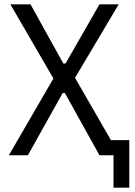

<svg xmlns="http://www.w3.org/2000/svg" viewBox="-20 -718 623 888"><path d="M505 150V0H440L280 -288H270L109 0H21L227 -355L28 -698H121L273 -424H283L440 -698H529L327 -358L493 -70H578V150Z"/></svg>

Font: IBM Plex Sans Condensed
Style: Regular
Weight: 400
Width: 3
Designer: Mike Abbink, Paul van der Laan, Pieter van Rosmalen
Foundry: Bold Monday
Version: Version 3.201